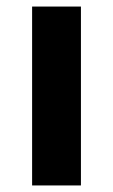

<svg xmlns="http://www.w3.org/2000/svg" viewBox="-20 -566 345 586"><path d="M227 0H78V-546H227Z"/></svg>

Font: Noto Sans Bengali
Style: Bold
Weight: 700
Designer: Jelle Bosma - Monotype Design Team
Foundry: Monotype Imaging Inc.
Version: Version 2.003; ttfautohint (v1.8.4.7-5d5b)